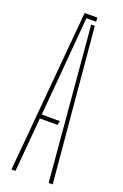

<svg xmlns="http://www.w3.org/2000/svg" viewBox="-154 -847 573 893"><g transform="rotate(20 132.0 -400.0)"><path d="M30 0 101 -800H164L165 -780H117L90 -460L75 -288H165L160 -268H73L50 0ZM214 0 174 -461 148 -760H166L234 0Z"/></g></svg>

Font: Big Shoulders Stencil Display Thin
Style: Regular
Weight: 100
Designer: Patric King
Foundry: XO Type Co
Version: Version 1.000